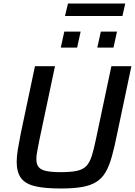

<svg xmlns="http://www.w3.org/2000/svg" viewBox="-20 -1065 768 1093"><path d="M325 8Q232 8 177.5 -5.5Q123 -19 99 -52.5Q75 -86 75 -144Q75 -174 81.5 -214Q88 -254 98 -304L179 -688H293L205 -272Q198 -234 192.5 -207Q187 -180 187 -160Q187 -130 200 -114Q213 -98 243.5 -91.5Q274 -85 327 -85Q384 -85 418 -92.5Q452 -100 471 -119.5Q490 -139 502 -176Q514 -213 526 -272L614 -688H728L647 -304Q632 -229 617 -175Q602 -121 581.5 -85.5Q561 -50 528.5 -29.5Q496 -9 447 -0.5Q398 8 325 8ZM534 -794 554 -885H646L626 -794ZM326 -794 346 -885H439L419 -794ZM350 -974 367 -1045H693L677 -974Z"/></svg>

Font: Saira Thin Medium
Style: Italic
Weight: 500
Italic angle: -12°
Version: Version 1.101